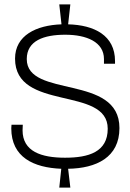

<svg xmlns="http://www.w3.org/2000/svg" viewBox="-20 -782 586 868"><path d="M257 -19 248 66H298L288 -19C415 -21 520 -70 520 -203C520 -449 101 -336 101 -515C101 -598 178 -625 275 -625C372 -625 450 -592 450 -515V-494H500V-506C500 -622 406 -669 288 -672L298 -762H248L258 -672C144 -668 48 -622 48 -517C48 -276 467 -395 467 -200C467 -95 381 -69 274 -69C167 -69 82 -97 82 -193C82 -201 83 -218 83 -218H32C32 -218 31 -207 31 -202C31 -71 132 -24 257 -19Z"/></svg>

Font: ChivoLight
Style: Regular
Weight: 300
Designer: Hector Gatti
Foundry: Omnibus-Type
Version: Version 1.004;PS 001.004;hotconv 1.0.88;makeotf.lib2.5.64775